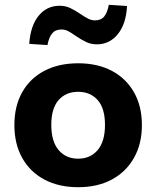

<svg xmlns="http://www.w3.org/2000/svg" viewBox="-20 -770 652 801"><path d="M306 11Q225 11 165 -21Q105 -53 72.5 -111.5Q40 -170 40 -248Q40 -327 72.5 -385Q105 -443 165 -474.5Q225 -506 306 -506Q387 -506 446.5 -474.5Q506 -443 539 -385Q572 -327 572 -248Q572 -170 539 -111.5Q506 -53 446.5 -21Q387 11 306 11ZM306 -108Q357 -108 387.5 -144Q418 -180 418 -249Q418 -318 387.5 -352.5Q357 -387 306 -387Q255 -387 224.5 -352.5Q194 -318 194 -249Q194 -180 224.5 -144Q255 -108 306 -108ZM178 -582 102 -587Q107 -662 141 -704Q175 -746 229 -746Q253 -746 273 -736.5Q293 -727 315 -712Q334 -699 348 -692Q362 -685 376 -685Q402 -685 415 -701.5Q428 -718 434 -750L510 -745Q506 -670 471.5 -627.5Q437 -585 384 -585Q360 -585 340 -594.5Q320 -604 296 -620Q278 -633 264.5 -640Q251 -647 236 -647Q211 -647 197.5 -630.5Q184 -614 178 -582Z"/></svg>

Font: Nunito Sans 10pt ExtraBold
Style: Regular
Weight: 800
Designer: Vernon Adams
Foundry: Vernon Adams
Version: Version 3.101;gftools[0.9.27]